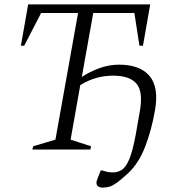

<svg xmlns="http://www.w3.org/2000/svg" viewBox="-20 -680 828 873"><path d="M127 0 131 -15 232 -45 335 -621H167L90 -472H75L108 -660H663L630 -472H614L591 -621H404L352 -330Q386 -353 430.5 -369.5Q475 -386 521 -386Q616 -386 659.5 -335Q703 -284 685 -180Q669 -88 640 -13Q611 62 564 106Q532 136 512.5 150Q493 164 478.5 168.5Q464 173 447 173Q434 173 425.5 167Q417 161 419 145Q420 143 423 133.5Q426 124 438 95H444Q460 100 470 102Q480 104 493 104Q515 104 533.5 92.5Q552 81 567.5 44.5Q583 8 597 -67L615 -170Q632 -261 601.5 -298.5Q571 -336 494 -336Q414 -336 345 -293L301 -45L394 -15L391 0Z"/></svg>

Font: Spectral SC Light
Style: Italic
Weight: 300
Italic angle: -10°
Designer: Jean-Baptiste Levee
Foundry: Production Type
Version: Version 2.001